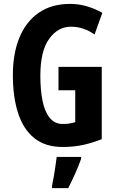

<svg xmlns="http://www.w3.org/2000/svg" viewBox="-20 -744 603 985"><path d="M280 -401H502V-30Q451 -10 404 0Q357 10 301 10Q213 10 156.5 -35Q100 -80 73 -163Q46 -246 46 -359Q46 -470 80 -552Q114 -634 179.5 -679Q245 -724 340 -724Q384 -724 426.5 -711.5Q469 -699 505 -678L465 -567Q439 -586 408 -596.5Q377 -607 344 -607Q277 -607 232 -544.5Q187 -482 187 -355Q187 -284 198 -228Q209 -172 234.5 -140Q260 -108 302 -108Q325 -108 337 -110.5Q349 -113 366 -117V-281H280ZM396 71Q383 108 365.5 147Q348 186 330 221H247V208Q251 191 255.5 164.5Q260 138 264 110.5Q268 83 271 61H396Z"/></svg>

Font: Noto Sans Sinhala UI ExtraCondensed
Style: Bold
Weight: 700
Width: 2
Designer: Jelle Bosma - Monotype Design Team
Foundry: Monotype Imaging Inc.
Version: Version 2.006; ttfautohint (v1.8.4.7-5d5b)